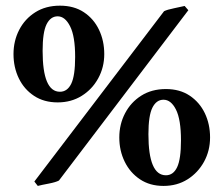

<svg xmlns="http://www.w3.org/2000/svg" viewBox="-20 -624 768 660"><path d="M702.1 -151.4Q702.1 -106 681.4 -68.1Q660.6 -30.3 624.8 -7.6Q588.9 15.1 542 15.1Q495.1 15.1 461.2 -7.6Q427.2 -30.3 408.7 -68.1Q390.1 -106 390.1 -151.4Q390.1 -196.8 409.9 -234.6Q429.7 -272.5 465.6 -295.2Q501.5 -317.9 550.3 -317.9Q598.1 -317.9 632.1 -295.2Q666 -272.5 684.1 -234.9Q702.1 -197.3 702.1 -151.4ZM182.6 -3.4Q171.9 2.4 147.5 7.1Q123 11.7 109.9 15.1L98.1 0L543.9 -585.4Q554.2 -590.8 578.6 -595.7Q603 -600.6 614.7 -603.5L627.4 -588.9ZM338.4 -438Q338.4 -392.6 317.6 -354.7Q296.9 -316.9 260.7 -294.4Q224.6 -272 178.2 -272Q131.3 -272 97.2 -294.4Q63 -316.9 44.7 -354.7Q26.4 -392.6 26.4 -438Q26.4 -483.4 45.9 -521.2Q65.4 -559.1 101.3 -581.8Q137.2 -604.5 186 -604.5Q234.4 -604.5 268.3 -582Q302.2 -559.6 320.3 -521.7Q338.4 -483.9 338.4 -438ZM602.1 -141.6Q602.1 -212.9 585 -247.1Q567.9 -281.2 542 -281.2Q517.6 -281.2 503.9 -253.9Q490.2 -226.6 490.2 -162.6Q490.2 -21.5 550.3 -21.5Q575.7 -21.5 588.9 -49.3Q602.1 -77.1 602.1 -141.6ZM238.3 -428.2Q238.3 -499.5 220.9 -533.7Q203.6 -567.9 178.2 -567.9Q153.8 -567.9 140.1 -540.5Q126.5 -513.2 126.5 -449.2Q126.5 -308.6 186 -308.6Q211.4 -308.6 224.9 -336.2Q238.3 -363.8 238.3 -428.2Z"/></svg>

Font: Gentium Plus
Style: Bold
Weight: 700
Designer: Victor Gaultney, Annie Olsen, Iska Routamaa, Becca Hirsbrunner
Foundry: SIL International
Version: Version 6.101